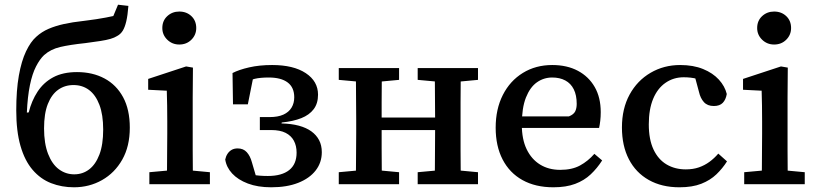

<svg xmlns="http://www.w3.org/2000/svg" viewBox="-20 -782 3472 815"><path d="M294 13Q242 13 197 -4.5Q152 -22 118.5 -61Q85 -100 67 -162.5Q49 -225 49 -313Q49 -399 60 -461Q71 -523 90.5 -564Q110 -605 134 -626Q157 -647 186 -659.5Q215 -672 251 -680Q287 -688 333 -693Q365 -697 388.5 -700.5Q412 -704 429.5 -707.5Q447 -711 461 -714L481 -762L525 -757Q522 -717 516 -691.5Q510 -666 501 -651.5Q492 -637 477 -629Q466 -622 449 -617Q432 -612 406 -608Q380 -604 342 -599Q276 -592 235.5 -582.5Q195 -573 167 -548Q149 -531 133 -500Q117 -469 107 -420.5Q97 -372 94 -304L102 -305Q114 -354 139.5 -393Q165 -432 206 -454Q247 -476 307 -476Q373 -476 423.5 -449Q474 -422 502.5 -369.5Q531 -317 531 -240Q531 -161 499 -104.5Q467 -48 413 -17.5Q359 13 294 13ZM295 -42Q331 -42 358.5 -63Q386 -84 402 -126Q418 -168 418 -232Q418 -295 402 -337Q386 -379 358 -400Q330 -421 292 -421Q255 -421 227 -401Q199 -381 183 -340.5Q167 -300 167 -237Q167 -173 184 -129Q201 -85 230 -63.5Q259 -42 295 -42Z M614 0V-51L724 -61H764L871 -51V0ZM688 0Q689 -30 689 -67Q689 -104 689.5 -143Q690 -182 690 -215V-267Q690 -304 689.5 -334.5Q689 -365 688 -397L609 -401V-447L770 -500L799 -495L798 -369V-215Q798 -182 798 -143Q798 -104 798.5 -67Q799 -30 799 0ZM741 -593Q711 -593 690 -613.5Q669 -634 669 -663Q669 -694 690 -713.5Q711 -733 741 -733Q772 -733 792.5 -713.5Q813 -694 813 -663Q813 -634 792.5 -613.5Q772 -593 741 -593Z M1131 13Q1074 13 1032 -3Q990 -19 965.5 -45.5Q941 -72 936 -105Q939 -119 946 -129.5Q953 -140 963.5 -146Q974 -152 989 -152Q1013 -152 1027.5 -136Q1042 -120 1049 -94L1074 -9L1003 -53Q1026 -45 1053.5 -40Q1081 -35 1117 -35Q1176 -35 1207.5 -60Q1239 -85 1239 -134Q1239 -163 1227.5 -184.5Q1216 -206 1192.5 -218Q1169 -230 1131 -230H1083V-285H1124Q1160 -285 1183 -295.5Q1206 -306 1217.5 -325Q1229 -344 1229 -369Q1229 -411 1201 -432Q1173 -453 1121 -453Q1085 -453 1061.5 -447.5Q1038 -442 1017 -432L1058 -469L1032 -339H969L967 -472Q994 -486 1037.5 -496Q1081 -506 1135 -506Q1226 -506 1278 -471.5Q1330 -437 1330 -380Q1330 -343 1311.5 -318.5Q1293 -294 1259 -280.5Q1225 -267 1176 -262L1175 -258Q1217 -257 1248.5 -248.5Q1280 -240 1301.5 -224.5Q1323 -209 1334.5 -187Q1346 -165 1346 -136Q1346 -92 1320 -58.5Q1294 -25 1246 -6Q1198 13 1131 13Z M1490 0Q1491 -30 1491 -67.5Q1491 -105 1491.5 -144Q1492 -183 1492 -218V-275Q1492 -310 1491.5 -349Q1491 -388 1491 -426Q1491 -464 1490 -493H1601Q1601 -464 1600.5 -426Q1600 -388 1600 -349Q1600 -310 1600 -275V-238Q1600 -194 1600 -150.5Q1600 -107 1600.5 -68.5Q1601 -30 1601 0ZM1825 0Q1826 -31 1826 -69Q1826 -107 1826.5 -150.5Q1827 -194 1827 -238V-275Q1827 -310 1826.5 -349Q1826 -388 1826 -426Q1826 -464 1825 -493H1936Q1936 -464 1935.5 -426Q1935 -388 1935 -349Q1935 -310 1935 -275V-218Q1935 -183 1935 -144Q1935 -105 1935.5 -67.5Q1936 -30 1936 0ZM1418 0V-51L1527 -61H1567L1674 -51V0ZM1418 -443V-493H1674V-443L1567 -433H1527ZM1753 0V-51L1862 -61H1902L2009 -51V0ZM1753 -443V-493H2009V-443L1902 -433H1862ZM1566 -230V-283H1860V-230Z M2329 13Q2253 13 2198 -17.5Q2143 -48 2113.5 -105Q2084 -162 2084 -240Q2084 -319 2114.5 -379Q2145 -439 2199.5 -472.5Q2254 -506 2324 -506Q2387 -506 2433 -481.5Q2479 -457 2504.5 -412.5Q2530 -368 2530 -306Q2530 -287 2528 -269.5Q2526 -252 2523 -239H2149V-288H2395Q2415 -296 2421.5 -309Q2428 -322 2428 -341Q2428 -378 2415.5 -403Q2403 -428 2379.5 -440.5Q2356 -453 2324 -453Q2288 -453 2259 -432.5Q2230 -412 2212.5 -368Q2195 -324 2195 -253Q2195 -191 2215.5 -148.5Q2236 -106 2272.5 -83.5Q2309 -61 2358 -61Q2408 -61 2442 -79.5Q2476 -98 2503 -129L2536 -101Q2515 -68 2487.5 -42Q2460 -16 2421.5 -1.5Q2383 13 2329 13Z M2864 13Q2789 13 2734 -18Q2679 -49 2649.5 -106Q2620 -163 2620 -241Q2620 -321 2652.5 -380.5Q2685 -440 2741.5 -473Q2798 -506 2867 -506Q2923 -506 2964.5 -489Q3006 -472 3031.5 -444Q3057 -416 3065 -383Q3061 -359 3048 -345.5Q3035 -332 3010 -332Q2983 -332 2968 -348.5Q2953 -365 2947 -392L2923 -481L2985 -430Q2963 -441 2938 -447.5Q2913 -454 2882 -454Q2839 -454 2805 -430.5Q2771 -407 2752.5 -362.5Q2734 -318 2734 -254Q2734 -190 2754 -147.5Q2774 -105 2809.5 -84Q2845 -63 2891 -63Q2922 -63 2946.5 -71.5Q2971 -80 2991.5 -95Q3012 -110 3029 -130L3066 -97Q3047 -67 3021 -42Q2995 -17 2957 -2Q2919 13 2864 13Z M3139 0V-51L3249 -61H3289L3396 -51V0ZM3213 0Q3214 -30 3214 -67Q3214 -104 3214.5 -143Q3215 -182 3215 -215V-267Q3215 -304 3214.5 -334.5Q3214 -365 3213 -397L3134 -401V-447L3295 -500L3324 -495L3323 -369V-215Q3323 -182 3323 -143Q3323 -104 3323.5 -67Q3324 -30 3324 0ZM3266 -593Q3236 -593 3215 -613.5Q3194 -634 3194 -663Q3194 -694 3215 -713.5Q3236 -733 3266 -733Q3297 -733 3317.5 -713.5Q3338 -694 3338 -663Q3338 -634 3317.5 -613.5Q3297 -593 3266 -593Z"/></svg>

Font: Source Serif 4 Medium
Style: Regular
Weight: 500
Designer: Frank Grießhammer
Foundry: Adobe Systems Incorporated
Version: Version 4.004;hotconv 1.0.116;makeotfexe 2.5.65601